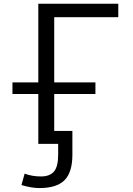

<svg xmlns="http://www.w3.org/2000/svg" viewBox="-20 -750 691 1001"><path d="M44.9 -259.8V-320.3H179.7V-730.5H596.7V-660.2H262.7V-320.3H477.5V-259.8H262.7V-67.4H357.4V56.6Q357.4 148.4 316.4 189.5Q275.4 230.5 185.5 230.5Q143.6 230.5 91.8 214.8L108.4 155.3Q147.5 169.9 193.4 169.9Q239.3 169.9 261.2 144.5Q283.2 119.1 283.2 56.6V0H179.7V-259.8Z"/></svg>

Font: GenEi M Gothic v2 Regular
Style: Regular
Weight: 400
Version: Version 2.0